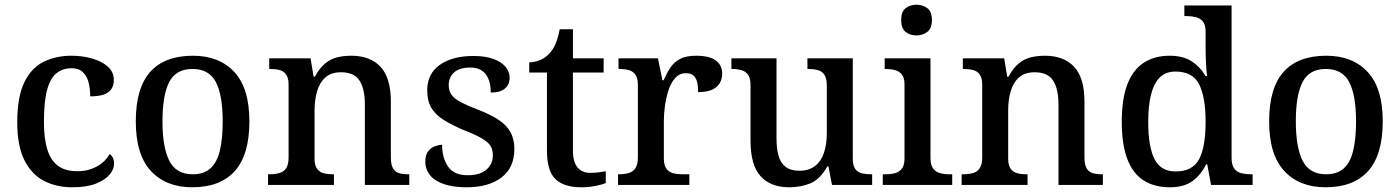

<svg xmlns="http://www.w3.org/2000/svg" viewBox="-20 -783 5928 813"><path d="M286 10Q218 10 165.5 -17.5Q113 -45 83 -105.5Q53 -166 53 -265Q53 -373 83 -434.5Q113 -496 165 -521.5Q217 -547 282 -547Q330 -547 371 -535Q412 -523 437 -500.5Q462 -478 462 -444Q462 -422 452 -406.5Q442 -391 420.5 -383Q399 -375 362 -375Q362 -408 355 -434.5Q348 -461 331 -477.5Q314 -494 283 -494Q247 -494 220.5 -474Q194 -454 180 -404.5Q166 -355 166 -266Q166 -196 180.5 -149.5Q195 -103 226 -80.5Q257 -58 308 -58Q340 -58 366.5 -67.5Q393 -77 413 -93.5Q433 -110 444 -131Q453 -125 458 -114.5Q463 -104 463 -90Q463 -66 443.5 -43Q424 -20 385 -5Q346 10 286 10Z M794 10Q683 10 619 -59Q555 -128 555 -269Q555 -410 616 -478.5Q677 -547 797 -547Q908 -547 972 -478.5Q1036 -410 1036 -269Q1036 -128 974.5 -59Q913 10 794 10ZM796 -45Q843 -45 871 -70Q899 -95 911 -145.5Q923 -196 923 -269Q923 -380 894 -435.5Q865 -491 795 -491Q725 -491 696.5 -435.5Q668 -380 668 -269Q668 -159 697 -102Q726 -45 796 -45Z M1115 0V-45H1121Q1144 -45 1162.5 -50Q1181 -55 1191.5 -70.5Q1202 -86 1202 -116V-424Q1202 -453 1191.5 -467.5Q1181 -482 1163.5 -486.5Q1146 -491 1124 -491H1120V-536H1295L1308 -458H1313Q1334 -496 1357.5 -515Q1381 -534 1408.5 -540.5Q1436 -547 1468 -547Q1547 -547 1591 -500.5Q1635 -454 1635 -352V-117Q1635 -86 1644 -70.5Q1653 -55 1669.5 -50Q1686 -45 1708 -45H1713V0H1525V-341Q1525 -406 1502.5 -441.5Q1480 -477 1424 -477Q1382 -477 1357.5 -455Q1333 -433 1322.5 -396Q1312 -359 1312 -317V-111Q1312 -83 1322.5 -68.5Q1333 -54 1350.5 -49.5Q1368 -45 1390 -45H1394V0Z M1956 10Q1900 10 1861 -3Q1822 -16 1801.5 -40.5Q1781 -65 1781 -99Q1781 -128 1793.5 -143Q1806 -158 1822.5 -164Q1839 -170 1852 -170Q1852 -115 1877 -78Q1902 -41 1960 -41Q2013 -41 2040 -65Q2067 -89 2067 -126Q2067 -150 2056.5 -166Q2046 -182 2019.5 -197.5Q1993 -213 1944 -232Q1892 -254 1857.5 -276Q1823 -298 1806 -327Q1789 -356 1789 -400Q1789 -471 1842.5 -508.5Q1896 -546 1984 -546Q2036 -546 2070.5 -533Q2105 -520 2121.5 -499Q2138 -478 2138 -454Q2138 -425 2118 -408Q2098 -391 2058 -391Q2058 -441 2036.5 -469Q2015 -497 1971 -497Q1926 -497 1903 -476.5Q1880 -456 1880 -422Q1880 -398 1892.5 -381Q1905 -364 1933 -349.5Q1961 -335 2008 -317Q2059 -297 2092 -275Q2125 -253 2141.5 -223.5Q2158 -194 2158 -152Q2158 -73 2103.5 -31.5Q2049 10 1956 10Z M2442 10Q2368 10 2332 -24.5Q2296 -59 2296 -146V-476H2221V-519Q2242 -519 2265 -528Q2288 -537 2304 -554Q2321 -571 2332 -596.5Q2343 -622 2350 -659H2406V-536H2536V-476H2406V-146Q2406 -97 2425.5 -74Q2445 -51 2480 -51Q2498 -51 2513.5 -53Q2529 -55 2545 -58V-8Q2532 -2 2503 4Q2474 10 2442 10Z M2597 0V-45H2600Q2623 -45 2641.5 -50Q2660 -55 2670.5 -70.5Q2681 -86 2681 -117V-423Q2681 -453 2670 -467.5Q2659 -482 2641.5 -486.5Q2624 -491 2602 -491H2599V-536H2766L2785 -443H2790Q2803 -473 2818.5 -496.5Q2834 -520 2859.5 -533.5Q2885 -547 2928 -547Q2984 -547 3011 -527Q3038 -507 3038 -471Q3038 -436 3013.5 -414.5Q2989 -393 2936 -393Q2936 -421 2931 -438.5Q2926 -456 2915 -464.5Q2904 -473 2884 -473Q2857 -473 2838.5 -452Q2820 -431 2810 -399Q2800 -367 2795.5 -333Q2791 -299 2791 -273V-112Q2791 -83 2802 -68.5Q2813 -54 2830.5 -49.5Q2848 -45 2870 -45H2899V0Z M3322 10Q3243 10 3200.5 -37Q3158 -84 3158 -187V-422Q3158 -452 3147.5 -466.5Q3137 -481 3119.5 -486Q3102 -491 3080 -491H3077V-536H3268V-198Q3268 -155 3276.5 -124Q3285 -93 3306.5 -76.5Q3328 -60 3365 -60Q3405 -60 3431 -80Q3457 -100 3469 -136Q3481 -172 3481 -219V-421Q3481 -452 3470.5 -467Q3460 -482 3442 -486.5Q3424 -491 3402 -491H3399V-536H3591V-111Q3591 -82 3601.5 -67.5Q3612 -53 3630 -49Q3648 -45 3669 -45H3673V0H3503L3488 -78H3483Q3452 -23 3411 -6.5Q3370 10 3322 10Z M3718 0V-45H3731Q3751 -45 3769 -49.5Q3787 -54 3798.5 -68.5Q3810 -83 3810 -111V-425Q3810 -454 3798.5 -468Q3787 -482 3769 -486.5Q3751 -491 3731 -491H3726V-536H3920V-115Q3920 -85 3931 -70Q3942 -55 3960.5 -50Q3979 -45 3999 -45H4012V0ZM3861 -633Q3833 -633 3814.5 -648Q3796 -663 3796 -698Q3796 -734 3815 -748.5Q3834 -763 3861 -763Q3887 -763 3906.5 -748.5Q3926 -734 3926 -698Q3926 -663 3906.5 -648Q3887 -633 3861 -633Z M4052 0V-45H4058Q4081 -45 4099.5 -50Q4118 -55 4128.5 -70.5Q4139 -86 4139 -116V-424Q4139 -453 4128.5 -467.5Q4118 -482 4100.5 -486.5Q4083 -491 4061 -491H4057V-536H4232L4245 -458H4250Q4271 -496 4294.5 -515Q4318 -534 4345.5 -540.5Q4373 -547 4405 -547Q4484 -547 4528 -500.5Q4572 -454 4572 -352V-117Q4572 -86 4581 -70.5Q4590 -55 4606.5 -50Q4623 -45 4645 -45H4650V0H4462V-341Q4462 -406 4439.5 -441.5Q4417 -477 4361 -477Q4319 -477 4294.5 -455Q4270 -433 4259.5 -396Q4249 -359 4249 -317V-111Q4249 -83 4259.5 -68.5Q4270 -54 4287.5 -49.5Q4305 -45 4327 -45H4331V0Z M4934 10Q4868 10 4822.5 -19Q4777 -48 4753.5 -109.5Q4730 -171 4730 -267Q4730 -364 4753.5 -425.5Q4777 -487 4822.5 -517Q4868 -547 4933 -547Q4990 -547 5026.5 -523Q5063 -499 5085 -461H5091Q5088 -487 5086.5 -518.5Q5085 -550 5085 -574V-649Q5085 -678 5073.5 -692Q5062 -706 5043.5 -710.5Q5025 -715 5003 -715H4995V-760H5195V-114Q5195 -84 5206.5 -69Q5218 -54 5236.5 -49.5Q5255 -45 5277 -45H5284V0H5108L5092 -87H5087Q5065 -42 5029 -16Q4993 10 4934 10ZM4958 -57Q5030 -57 5057.5 -109Q5085 -161 5085 -268Q5085 -370 5058 -425Q5031 -480 4957 -480Q4916 -480 4891 -455Q4866 -430 4854 -383Q4842 -336 4842 -267Q4842 -162 4868.5 -109.5Q4895 -57 4958 -57Z M5593 10Q5482 10 5418 -59Q5354 -128 5354 -269Q5354 -410 5415 -478.5Q5476 -547 5596 -547Q5707 -547 5771 -478.5Q5835 -410 5835 -269Q5835 -128 5773.5 -59Q5712 10 5593 10ZM5595 -45Q5642 -45 5670 -70Q5698 -95 5710 -145.5Q5722 -196 5722 -269Q5722 -380 5693 -435.5Q5664 -491 5594 -491Q5524 -491 5495.5 -435.5Q5467 -380 5467 -269Q5467 -159 5496 -102Q5525 -45 5595 -45Z"/></svg>

Font: Noto Serif Thai Medium
Style: Regular
Weight: 500
Version: Version 2.001